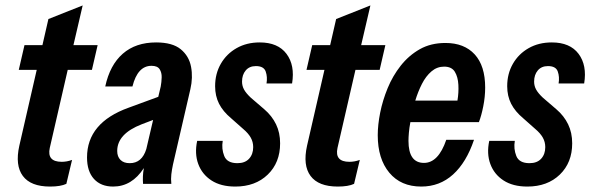

<svg xmlns="http://www.w3.org/2000/svg" viewBox="-20 -676 2172 706"><path d="M164 10Q93 10 64 -29Q35 -68 51 -140L115 -419H49L70 -510H136L158 -606L284 -656L250 -510H339L318 -419H229L163 -132Q152 -81 207 -81Q226 -81 245 -88L224 0Q203 10 164 10Z M396 10Q351 10 325.5 -18Q300 -46 300 -97Q300 -225 453 -280L562 -320L571 -358Q574 -374 574.5 -391.5Q575 -409 567 -421.5Q559 -434 537 -434Q486 -434 467 -358H367Q384 -437 431.5 -478.5Q479 -520 554 -520Q614 -520 644.5 -495Q675 -470 682.5 -430.5Q690 -391 680 -348L616 -71Q612 -52 610 -35Q608 -18 610 0H506Q505 -13 505.5 -27.5Q506 -42 509 -58Q465 10 396 10ZM411 -121Q411 -100 423 -88Q435 -76 457 -76Q502 -76 518 -128L543 -235L501 -219Q411 -184 411 -121Z M845 10Q792 10 757.5 -12.5Q723 -35 709 -73Q695 -111 705 -158H799Q794 -129 804.5 -102.5Q815 -76 853 -76Q881 -76 896 -92.5Q911 -109 911 -135Q911 -154 902 -170Q893 -186 874 -202L830 -241Q800 -266 785.5 -294.5Q771 -323 771 -359Q771 -405 792 -441.5Q813 -478 850 -499Q887 -520 935 -520Q1002 -520 1033.5 -478Q1065 -436 1054 -369H960Q964 -393 957 -413Q950 -433 921 -433Q897 -433 883.5 -417Q870 -401 870 -376Q870 -360 877.5 -346.5Q885 -333 902 -317L952 -274Q980 -250 995 -219Q1010 -188 1010 -149Q1010 -78 964.5 -34Q919 10 845 10Z M1222 10Q1151 10 1122 -29Q1093 -68 1109 -140L1173 -419H1107L1128 -510H1194L1216 -606L1342 -656L1308 -510H1397L1376 -419H1287L1221 -132Q1210 -81 1265 -81Q1284 -81 1303 -88L1282 0Q1261 10 1222 10Z M1529 10Q1454 10 1411.5 -41Q1369 -92 1369 -179Q1369 -217 1378 -262Q1387 -307 1405.5 -352Q1424 -397 1453.5 -434.5Q1483 -472 1523.5 -495Q1564 -518 1618 -518Q1687 -518 1725.5 -476Q1764 -434 1764 -354Q1764 -320 1757 -285Q1750 -250 1741 -227H1489Q1485 -206 1483.5 -188Q1482 -170 1482 -158Q1482 -77 1539 -77Q1592 -77 1621 -162H1723Q1695 -79 1646 -34.5Q1597 10 1529 10ZM1613 -431Q1587 -431 1566.5 -413.5Q1546 -396 1531.5 -367.5Q1517 -339 1507 -306H1662Q1667 -335 1665.5 -364Q1664 -393 1652.5 -412Q1641 -431 1613 -431Z M1919 10Q1866 10 1831.5 -12.5Q1797 -35 1783 -73Q1769 -111 1779 -158H1873Q1868 -129 1878.5 -102.5Q1889 -76 1927 -76Q1955 -76 1970 -92.5Q1985 -109 1985 -135Q1985 -154 1976 -170Q1967 -186 1948 -202L1904 -241Q1874 -266 1859.5 -294.5Q1845 -323 1845 -359Q1845 -405 1866 -441.5Q1887 -478 1924 -499Q1961 -520 2009 -520Q2076 -520 2107.5 -478Q2139 -436 2128 -369H2034Q2038 -393 2031 -413Q2024 -433 1995 -433Q1971 -433 1957.5 -417Q1944 -401 1944 -376Q1944 -360 1951.5 -346.5Q1959 -333 1976 -317L2026 -274Q2054 -250 2069 -219Q2084 -188 2084 -149Q2084 -78 2038.5 -34Q1993 10 1919 10Z"/></svg>

Font: Instrument Sans Condensed SemiBold Italic
Style: Regular
Weight: 600
Width: 3
Italic angle: -13°
Designer: Rodrigo Fuenzalida
Foundry: fragTYPE
Version: Version 1.000; ttfautohint (v1.8.4.7-5d5b);gftools[0.9.28]